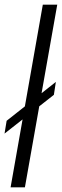

<svg xmlns="http://www.w3.org/2000/svg" viewBox="-26 -805 266 825"><path d="M-6.5 -231 205.5 -397.5 214 -453 2.5 -286ZM19.5 0H81L220 -785H158Z"/></svg>

Font: Anybody Thin Light
Style: Italic
Weight: 300
Italic angle: -10°
Version: Version 1.113;gftools[0.9.25]